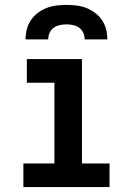

<svg xmlns="http://www.w3.org/2000/svg" viewBox="-20 -760 540 780"><path d="M75 0V-96H201V-424H89V-520H313V-96H425V0ZM84 -600Q84 -621 89 -641Q94 -661 105.5 -678Q117 -695 133.5 -707.5Q150 -720 169 -727.5Q188 -735 208.5 -737.5Q229 -740 250 -740Q271 -740 291.5 -737.5Q312 -735 331 -727.5Q350 -720 366.5 -707.5Q383 -695 394.5 -678Q406 -661 411 -641Q416 -621 416 -600H324Q324 -614 318.5 -626.5Q313 -639 302 -647Q291 -655 277.5 -658Q264 -661 250 -661Q236 -661 222.5 -658Q209 -655 198 -647Q187 -639 181.5 -626.5Q176 -614 176 -600Z"/></svg>

Font: Iosevka Fixed
Style: Bold
Weight: 700
Monospace: yes
Designer: Belleve Invis
Foundry: Belleve Invis
Version: Version 32.3.0